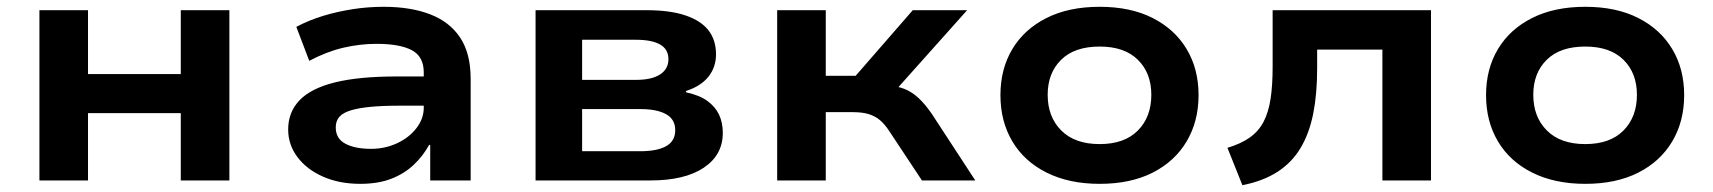

<svg xmlns="http://www.w3.org/2000/svg" viewBox="-20 -531 5042 565"><path d="M96 0V-501H239V-313H512V-501H655V0H512V-198H239V0Z M1040 10Q979 10 931 -11Q883 -32 855.5 -68.5Q828 -105 828 -150Q828 -201 861.5 -236Q895 -271 965.5 -288.5Q1036 -306 1148 -306H1246V-220H1156Q1105 -220 1069.5 -216.5Q1034 -213 1011.5 -206Q989 -199 978.5 -187Q968 -175 968 -156Q968 -123 996.5 -108Q1025 -93 1072 -93Q1113 -93 1148.5 -109.5Q1184 -126 1205.5 -154Q1227 -182 1227 -214V-318Q1227 -365 1191.5 -383.5Q1156 -402 1088 -402Q1039 -402 990 -390.5Q941 -379 890 -352L852 -452Q890 -472 931.5 -484.5Q973 -497 1018 -504Q1063 -511 1109 -511Q1188 -511 1245.5 -489Q1303 -467 1334 -420.5Q1365 -374 1365 -299V0H1246V-104L1243 -105Q1225 -72 1197.5 -46Q1170 -20 1131.5 -5Q1093 10 1040 10Z M1556 0V-501H1883Q1952 -501 1997.5 -485.5Q2043 -470 2065 -441.5Q2087 -413 2087 -371Q2087 -333 2064.5 -305Q2042 -277 1998 -263L2000 -259Q2038 -251 2061.5 -234Q2085 -217 2096 -193.5Q2107 -170 2107 -140Q2107 -75 2051 -37.5Q1995 0 1894 0ZM1693 -86H1864Q1914 -86 1940.5 -101Q1967 -116 1967 -148Q1967 -180 1940 -195Q1913 -210 1865 -210H1693ZM1693 -296H1852Q1898 -296 1922.5 -312Q1947 -328 1947 -357Q1947 -386 1922.5 -400Q1898 -414 1851 -414H1693Z M2267 0V-501H2410V-308H2498L2666 -501H2826L2600 -248L2587 -281Q2619 -278 2641 -269.5Q2663 -261 2682.5 -243Q2702 -225 2722 -196L2850 0H2693L2597 -145Q2584 -165 2570 -177Q2556 -189 2537 -195Q2518 -201 2489 -201H2410V0Z M3216 10Q3126 10 3060 -23Q2994 -56 2959 -115Q2924 -174 2924 -251Q2924 -328 2959 -386.5Q2994 -445 3059.5 -478Q3125 -511 3216 -511Q3307 -511 3372 -478Q3437 -445 3472 -386.5Q3507 -328 3507 -251Q3507 -174 3472 -115Q3437 -56 3372 -23Q3307 10 3216 10ZM3216 -107Q3289 -107 3328.5 -147Q3368 -187 3368 -252Q3368 -316 3328.5 -355Q3289 -394 3216 -394Q3142 -394 3102.5 -355Q3063 -316 3063 -252Q3063 -187 3103 -147Q3143 -107 3216 -107Z M3636 14 3592 -96Q3632 -108 3658 -126.5Q3684 -145 3698.5 -173Q3713 -201 3719 -240.5Q3725 -280 3725 -334V-501H4191V0H4048V-385H3856V-330Q3856 -255 3844.5 -197Q3833 -139 3807.5 -96Q3782 -53 3739.5 -25.5Q3697 2 3636 14Z M4645 10Q4555 10 4489 -23Q4423 -56 4388 -115Q4353 -174 4353 -251Q4353 -328 4388 -386.5Q4423 -445 4488.5 -478Q4554 -511 4645 -511Q4736 -511 4801 -478Q4866 -445 4901 -386.5Q4936 -328 4936 -251Q4936 -174 4901 -115Q4866 -56 4801 -23Q4736 10 4645 10ZM4645 -107Q4718 -107 4757.5 -147Q4797 -187 4797 -252Q4797 -316 4757.5 -355Q4718 -394 4645 -394Q4571 -394 4531.5 -355Q4492 -316 4492 -252Q4492 -187 4532 -147Q4572 -107 4645 -107Z"/></svg>

Font: Nunito Sans 7pt SemiExpanded
Style: Bold
Weight: 700
Width: 6
Designer: Vernon Adams
Foundry: Vernon Adams
Version: Version 3.101;gftools[0.9.27]